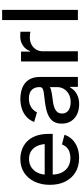

<svg xmlns="http://www.w3.org/2000/svg" viewBox="512 -1280 780 1844"><g transform="rotate(-90 902.0 -358.0)"><path d="M307.1 11.7Q227.1 11.7 169.2 -23.4Q111.3 -58.6 80.1 -121.6Q48.8 -184.6 48.8 -269Q48.8 -353 79.6 -416.7Q110.4 -480.5 166.3 -516.6Q222.2 -552.7 297.4 -552.7Q342.3 -552.7 385.3 -537.8Q428.2 -522.9 462.9 -490.7Q497.6 -458.5 517.8 -406.2Q538.1 -354 538.1 -279.3V-241.7H108.4V-318.8H486.8L441.4 -292Q441.4 -343.8 425 -383.8Q408.7 -423.8 376.7 -446.5Q344.7 -469.2 297.4 -469.2Q250 -469.2 216.3 -446.3Q182.6 -423.3 164.8 -385.7Q147 -348.1 147 -305.2V-252.9Q147 -194.8 167.2 -154.3Q187.5 -113.8 223.9 -92.8Q260.3 -71.8 308.1 -71.8Q338.9 -71.8 364.5 -80.8Q390.1 -89.8 408.4 -107.9Q426.8 -126 436.5 -152.8L529.3 -128.9Q516.6 -87.4 485.8 -55.7Q455.1 -23.9 409.7 -6.1Q364.3 11.7 307.1 11.7Z M822.3 12.2Q770.5 12.2 728.5 -7.1Q686.5 -26.4 661.6 -63.7Q636.7 -101.1 636.7 -154.8Q636.7 -201.7 655 -231.2Q673.3 -260.7 704.1 -277.8Q734.9 -294.9 772.2 -303.5Q809.6 -312 848.1 -316.9Q897 -322.8 927.2 -326.4Q957.5 -330.1 972.4 -338.4Q987.3 -346.7 987.3 -366.2V-369.1Q987.3 -401.4 974.9 -423.8Q962.4 -446.3 938.2 -458.3Q914.1 -470.2 877.4 -470.2Q840.3 -470.2 813.7 -458.7Q787.1 -447.3 770.3 -429.7Q753.4 -412.1 745.1 -393.1L652.3 -419.9Q672.4 -469.7 707.5 -498.5Q742.7 -527.3 786.6 -540Q830.6 -552.7 875.5 -552.7Q905.8 -552.7 941.7 -545.4Q977.5 -538.1 1010.3 -518.3Q1043 -498.5 1064 -460.7Q1085 -422.9 1085 -361.3V0H989.7V-74.7H983.9Q974.1 -54.2 953.4 -34.2Q932.6 -14.2 900.1 -1Q867.7 12.2 822.3 12.2ZM841.8 -69.3Q888.2 -69.3 920.7 -87.6Q953.1 -106 970.2 -135.3Q987.3 -164.6 987.3 -196.8V-270Q981.4 -263.7 964.4 -258.8Q947.3 -253.9 925.3 -250.2Q903.3 -246.6 882.6 -243.9Q861.8 -241.2 849.1 -239.7Q818.4 -235.8 792 -226.3Q765.6 -216.8 749.8 -199.2Q733.9 -181.6 733.9 -151.9Q733.9 -124.5 747.8 -106.4Q761.7 -88.4 786.1 -78.9Q810.5 -69.3 841.8 -69.3Z M1233.9 0V-545.9H1328.1V-460H1334Q1349.1 -502.9 1387.5 -528.3Q1425.8 -553.7 1474.1 -553.7Q1484.4 -553.7 1497.6 -553Q1510.7 -552.2 1519 -551.8V-456.1Q1514.2 -457.5 1498 -459.5Q1481.9 -461.4 1464.4 -461.4Q1426.3 -461.4 1396 -445.3Q1365.7 -429.2 1348.6 -401.1Q1331.5 -373 1331.5 -336.4V0Z M1729 -727.5V0H1631.3V-727.5Z"/></g></svg>

Font: Inter Cardless
Style: Regular
Weight: 400
Designer: Rasmus Andersson
Foundry: rsms
Version: Version 4.001;git-9221beed3